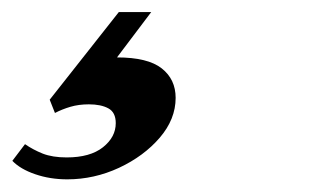

<svg xmlns="http://www.w3.org/2000/svg" viewBox="-194 -36 500 311"><path d="M-85 254.5Q-113 254.5 -137 246.2Q-161 238 -174 224.5L-153.5 197.5Q-140.5 206.5 -124.8 212.8Q-109 219 -86 219Q-48 219 -27.2 202.5Q-6.5 186 -6.5 163.5Q-6.5 146 -18.5 139.5Q-30.5 133 -50 133Q-66.5 133 -80 137Q-93.5 141 -105 147L-113.5 125.5L-1.5 -16.5H51L-4.5 57Q45.5 57 68 74.8Q90.5 92.5 90.5 122.5Q90.5 157 64.8 187Q39 217 -1.2 235.8Q-41.5 254.5 -85 254.5Z"/></svg>

Font: Libre Caslon Condensed Bold
Style: Italic
Weight: 700
Italic angle: -22.583°
Designer: Pablo Impallari, Rodrigo Fuenzalida, Katja Schimmel, Ertekin Erdin
Foundry: Pablo Impallari, Rodrigo Fuenzalida
Version: Version 2.000; ttfautohint (v1.8.4.7-5d5b);gftools[0.9.33]